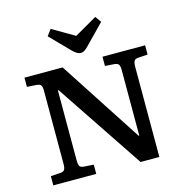

<svg xmlns="http://www.w3.org/2000/svg" viewBox="-132 -1079 1175 1205"><g transform="rotate(-15 455.0 -476.5)"><path d="M66 0V-60L130 -64Q148 -65 155.5 -75.5Q163 -86 163 -115V-589Q163 -614 156.5 -624Q150 -634 128 -636L66 -640V-700H314L664 -162H668V-589Q668 -614 661 -624Q654 -634 632 -636L573 -640V-700H850V-640L789 -636Q769 -635 762 -624Q755 -613 755 -585V0H633L253 -568H248V-111Q248 -91 253 -78.5Q258 -66 283 -64L345 -60V0ZM447 -758Q426 -758 395 -789L274 -913L304 -953L448 -869L594 -953L622 -914L495 -784Q483 -772 472 -765Q461 -758 447 -758Z"/></g></svg>

Font: Literata 7pt Medium
Style: Regular
Weight: 500
Designer: Latin by Veronika Burian and Jose Scaglione. Greek by Irene Vlachou. Cyrillic by Vera Evstafieva.
Foundry: TypeTogether
Version: Version 3.002